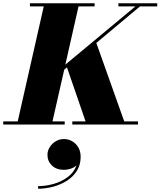

<svg xmlns="http://www.w3.org/2000/svg" viewBox="-65 -770 992 1187"><path d="M228.4 187.2Q228.4 162 242.4 139.6Q256.4 117.2 279.6 103.4Q302.8 89.6 330 89.6Q357.6 89.6 381.2 103.2Q404.8 116.8 419.2 141.4Q433.6 166 433.6 199.2Q433.6 248.8 410.4 285.8Q387.2 322.8 348.6 347.4Q310 372 263.4 384.4Q216.8 396.8 170.4 396.8V380.8Q216.8 380.8 265.6 367.2Q314.4 353.6 353 325.2Q391.6 296.8 408 252.8Q392 266.8 370.8 273.4Q349.6 280 330.4 280Q283.6 280 256 253.2Q228.4 226.4 228.4 187.2ZM-45 -19.5H44.5L205.5 -730.5H120V-750H520V-730.5H420.5L339 -370.5L772 -730.5H667V-750H907V-730.5H800.5L530.5 -504.5L703 -19.5H788V0H382V-19.5H464L349 -353.5L332 -339L259.5 -19.5H335V0H-45Z"/></svg>

Font: Bodoni* 11pt Fatface
Style: Italic
Weight: 900
Italic angle: -13°
Version: Version 2.3